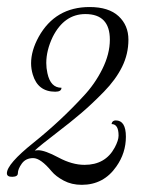

<svg xmlns="http://www.w3.org/2000/svg" viewBox="-54 -500 466 546"><path d="M275.2 -157.6Q304 -157.6 304 -111.2Q304 -64.8 276.8 -26.4Q240.8 25.6 178.4 25.6Q149.6 25.6 127.2 13.6Q104.8 1.6 92.8 -12.8Q61.6 -50.4 40.4 -50.4Q19.2 -50.4 8 -34.8Q-3.2 -19.2 -3.2 -7.2Q-3.2 2.4 -18.8 2.8Q-34.4 3.2 -34.4 -7.2Q-34.4 -33.6 41.6 -94.4Q118.4 -156 182.4 -225.6Q215.2 -260 236.8 -303.2Q258.4 -346.4 258.4 -387.2Q258.4 -460 188.8 -460Q128.8 -460 96 -395.2Q77.6 -356.8 77.6 -320.8Q77.6 -306.4 80.8 -292Q89.6 -250.4 120.8 -250.4Q120.8 -239.2 103.2 -239.2Q53.6 -239.2 39.2 -288Q34.4 -304 34.4 -320Q34.4 -356 56 -395.2Q103.2 -480 200.8 -480Q255.2 -480 283.2 -454Q311.2 -428 311.2 -387.2Q311.2 -346.4 293.2 -310Q275.2 -273.6 241.6 -239.2Q208 -204.8 177.6 -178.8Q147.2 -152.8 104.8 -120.4Q62.4 -88 44.8 -72Q50.4 -72.8 54.4 -72.8Q73.6 -72.8 112.4 -52Q151.2 -31.2 186.4 -31.2Q245.6 -31.2 272 -80Q283.2 -100.8 283.2 -114.4Q283.2 -147.2 263.2 -147.2Q264.8 -157.6 275.2 -157.6Z"/></svg>

Font: Rouge Script
Style: Regular
Weight: 400
Designer: Sabrina Mariela Lopez
Foundry: Typesenses
Version: Version 1.003